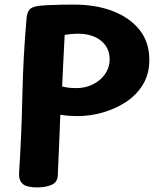

<svg xmlns="http://www.w3.org/2000/svg" viewBox="-20 -802 688 837"><path d="M96 -724Q98 -747 108 -759.5Q118 -772 146 -776Q160 -778 188 -779.5Q216 -781 247.5 -781.5Q279 -782 301 -782Q398 -782 472 -753.5Q546 -725 588.5 -671.5Q631 -618 631 -541Q631 -479 602.5 -432.5Q574 -386 527 -356Q480 -326 426 -311Q372 -296 320 -296Q296 -296 278 -297.5Q260 -299 243 -302Q240 -231 237.5 -166.5Q235 -102 232 -38Q231 -8 205.5 3.5Q180 15 142 15Q97 15 79.5 0Q62 -15 63 -45Q74 -213 77.5 -385Q81 -557 96 -724ZM251 -425Q268 -421 281.5 -419.5Q295 -418 313 -418Q343 -418 369 -427.5Q395 -437 415 -454Q435 -471 446.5 -493.5Q458 -516 458 -543Q458 -569 448.5 -589Q439 -609 421 -624Q403 -639 377.5 -647Q352 -655 322 -655Q303 -655 288.5 -653.5Q274 -652 262 -650Q260 -616 258.5 -583Q257 -550 255 -512.5Q253 -475 251 -425Z"/></svg>

Font: Playpen Sans Arabic
Style: Bold
Weight: 700
Version: Version 2.000